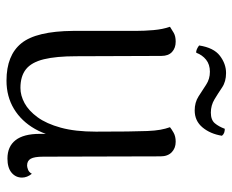

<svg xmlns="http://www.w3.org/2000/svg" viewBox="-84 -636 733 606"><g transform="rotate(90 283.0 -333.5)"><path d="M428 -521Q448 -521 461 -508.5Q474 -496 474 -473L475 -103Q475 -75 481.5 -63.5Q488 -52 503 -52Q508 -52 516 -55Q524 -58 529 -67Q541 -52 541 -36Q541 -16 525.5 -3Q510 10 481 10Q443 10 423 -15.5Q403 -41 403 -92V-163L418 -181Q412 -120 387.5 -77Q363 -34 324 -10.5Q285 13 235 13Q155 13 117 -34Q79 -81 78 -197V-395Q78 -422 75.5 -451Q73 -480 65 -503Q74 -509 84.5 -515Q95 -521 112 -521Q132 -521 144.5 -509.5Q157 -498 157 -476L158 -207Q158 -144 167.5 -105Q177 -66 199 -48.5Q221 -31 258 -31Q282 -31 306 -44Q330 -57 350.5 -85Q371 -113 383.5 -158.5Q396 -204 396 -269Q396 -329 395.5 -368Q395 -407 394 -431.5Q393 -456 390 -472.5Q387 -489 382 -503Q388 -508 399.5 -514.5Q411 -521 428 -521ZM409 -667Q403 -630 382.5 -605.5Q362 -581 329 -581Q304 -581 285 -593Q266 -605 248 -617Q230 -629 207 -629Q184 -629 169 -617Q154 -605 147 -586Q142 -585 135.5 -588Q129 -591 124 -595Q131 -641 156.5 -660.5Q182 -680 211 -680Q238 -680 256.5 -667.5Q275 -655 294 -643.5Q313 -632 336 -632Q359 -632 369.5 -644.5Q380 -657 387 -676Q394 -676 399.5 -674Q405 -672 409 -667Z"/></g></svg>

Font: Arima
Style: Regular
Weight: 400
Designer: Joana Correia and Natanael Gama
Foundry: NDISCOVER
Version: Version 1.101;gftools[0.9.23]